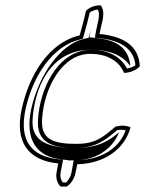

<svg xmlns="http://www.w3.org/2000/svg" viewBox="-20 -585 534 706"><path d="M60 -185C33 -62 84 5 194 16L188 49C184 71 192 92 203 101H225C240 92 254 72 258 49L264 19C360 17 438 -34 460 -117C443 -124 424 -125 404 -119C360 -82 333 -56 261 -56C176 -56 128 -72 135 -150C142 -258 206 -387 312 -387C392 -387 426 -344 436 -317C459 -317 482 -328 494 -341C491 -419 430 -452 346 -460C354 -506 370 -535 351 -565C329 -567 308 -557 296 -545C290 -515 281 -485 273 -455C161 -429 88 -312 60 -185ZM74 -184C102 -309 174 -416 275 -440L285 -443L288 -454C296 -482 304 -512 310 -539C318 -545 329 -549 340 -550C350 -528 339 -506 331 -460L329 -446L342 -445C421 -437 472 -408 478 -345C470 -339 458 -335 447 -333C431 -364 393 -402 315 -402C310 -402 305 -401 300 -401C187 -389 127 -254 120 -149C112 -60 172 -41 258 -41C333 -41 369 -71 410 -106C423 -109 431 -108 442 -106C419 -40 352 2 266 4H251L243 49C240 65 231 79 223 86H211C204 78 200 64 203 49L212 2L198 1C95 -9 49 -68 74 -184ZM95 -185C68 -61 125 -7 205 1L231 4V5L264 4C322 3 390 -28 418 -99C385 -71 345 -41 258 -41C151 -41 93 -68 100 -149C107 -249 156 -402 315 -402C402 -402 441 -368 459 -342C454 -415 398 -439 335 -445L309 -448L311 -460C312 -468 315 -474 316 -481C314 -473 311 -463 308 -454L306 -446L288 -442C203 -422 124 -313 95 -185Z"/></svg>

Font: Snowfall
Style: EcoObl
Weight: 400
Designer: Jasper
Foundry: Cannot Into Space Fonts
Version: Version 0.9